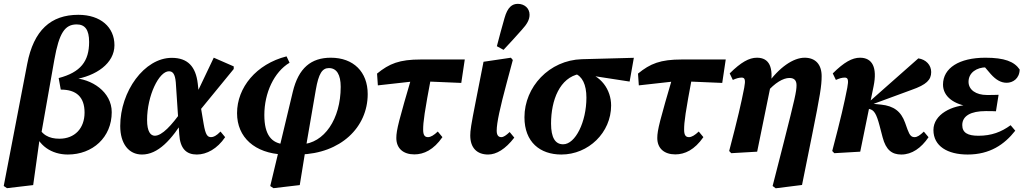

<svg xmlns="http://www.w3.org/2000/svg" viewBox="-36 -805 5433 1019"><path d="M1 193.7 140.1 177.3 175.1 -73.4 181.1 -84.4 252.4 -487.8C277.9 -631.8 308.9 -675.4 371.3 -675.4C414.8 -675.4 437 -647.5 437 -582.3C437 -479.7 391.6 -421.1 275.4 -390.7L286.5 -329.4C369.2 -329.8 412.8 -289.9 412.8 -207.7C412.8 -123.5 360.4 -68.8 279.3 -68.8C224.6 -68.8 183.2 -88.7 161 -146.9L142.7 -122.1C164.1 -31.1 239.5 15.1 324 15.1C455.6 15.1 557 -76.1 557 -209.6C557 -317.4 451.1 -388 346.3 -391.1L353.8 -382.7C474.4 -401.2 571.4 -468.8 571.4 -565.1C571.4 -660.5 498.2 -726.4 379.9 -726.4C233.8 -726.4 142.7 -644.5 108.5 -466.2L43.8 -129.7L-16.2 182.1L1 193.7Z M717.5 15.1C801.2 15.1 873.9 -59.8 948.7 -184.5H955.5L930 -218C874.8 -139.2 823.8 -84.6 785.7 -84.6C763.3 -84.6 744.6 -106.3 744.6 -168C744.6 -297.8 807.9 -426.7 860.6 -426.7C880.5 -426.7 893 -413.3 897 -367.8L915.3 -91.8C920.1 -15.6 953.2 15.1 1008.6 15.1C1060.8 15.1 1117 -15.1 1158.9 -77L1134.3 -106.8C1111.7 -83.6 1096.7 -77.2 1084.4 -77.2C1065.3 -77.2 1054.9 -88.5 1045 -146.5L1027.6 -250L1023.1 -274.9L1013.6 -361.3C1003 -451.7 960.4 -498 875.6 -498C730.1 -498 602.1 -320 602.1 -136.3C602.1 -42.2 647.4 15.1 717.5 15.1ZM1019.7 -213.1 1204.5 -438.8V-452.6L1098.5 -498.9L986.2 -263.1L1019.7 -213.1Z M1415.4 193.7 1554.9 177.3 1586.7 -18.7 1640 -327.9C1655 -414.6 1674 -443.7 1709.7 -443.7C1750.9 -443.7 1772.2 -408.7 1772.2 -344.1C1772.2 -174.2 1685.2 -43.6 1562 -38.9L1545.7 -39.7L1554.1 15.1C1771.7 9.9 1915.5 -128.8 1915.5 -305.7C1915.5 -423.5 1839.9 -498.7 1719.8 -498.7C1615.1 -498.7 1548.5 -444.3 1518 -317.9L1398.3 182.4L1415.4 193.7ZM1467.8 15.1 1487.3 -39.7 1473.3 -39.2C1405.5 -44.7 1366.9 -88.4 1366.9 -194.6C1366.9 -311.8 1418.4 -422.8 1500.8 -472.1L1484.8 -505.9C1324.1 -465 1222.1 -340.7 1222.1 -204.4C1222.1 -75.7 1316.5 8.6 1467.8 15.1Z M1969.4 -351.9 2163.1 -373.5H2209.2L2412.1 -364.9L2430.7 -489.3H2197.6C2084 -489.3 2030.3 -467.7 1965.1 -414.4L1969.4 -351.9ZM2163 14.4C2213.5 14.4 2265.2 -9.6 2312.1 -77.2L2287.5 -106.9C2266.9 -87.5 2250.2 -77.2 2235.5 -77.2C2218.1 -77.2 2209.8 -88.1 2209.8 -116.6C2209.8 -157.5 2216.1 -206.3 2254.9 -411.3L2153.8 -413.8C2081.1 -165.9 2067.4 -114.8 2067.4 -72.5C2067.4 -17.1 2104.7 14.4 2163 14.4Z M2554.7 15.1C2598.2 15.1 2646.2 -13 2693.5 -74.6L2668.9 -104.3C2649.8 -86.3 2636.9 -77.2 2624.4 -77.2C2607.7 -77.2 2600.1 -89.6 2600.1 -111.6C2600.1 -153.3 2617.8 -233.4 2653.8 -367.5L2685.7 -486.6L2675.5 -498.7L2530.2 -477.2L2489.5 -270.2C2463.5 -138.8 2459.8 -111.8 2459.8 -85.8C2459.8 -21.4 2494.4 15.1 2554.7 15.1ZM2601 -559.7 2636.4 -540.4C2670.3 -576.5 2701.6 -610.5 2733.3 -646.6C2761.3 -677.1 2774.5 -700.3 2774.5 -726.9C2774.5 -761.6 2747 -784.6 2712.3 -784.6C2682.4 -784.6 2658.1 -767.5 2641.8 -709.8C2628.2 -663.8 2614.1 -609.3 2601 -559.7Z M2943.2 15.1C3087.2 15.1 3207.4 -101.4 3207.4 -245.2C3207.4 -328.5 3153.4 -407.8 3060.1 -424.4L3014.6 -414.7C3054 -400.9 3076.3 -356.2 3076.3 -286.8C3076.3 -157.9 3017.7 -39.2 2952.8 -39.2C2910.8 -39.2 2888.6 -74.3 2888.6 -149.2C2888.6 -273.6 2934.8 -393.2 3040.2 -412.8L3085.5 -406L3305.6 -372.1L3328 -498.2L3052.3 -490.8C2878.7 -485.8 2747.4 -343.4 2747.4 -182.6C2747.4 -50.4 2830.6 15.1 2943.2 15.1Z M3354.4 -351.9 3548.1 -373.5H3594.2L3797.1 -364.9L3815.7 -489.3H3582.6C3469 -489.3 3415.3 -467.7 3350.1 -414.4L3354.4 -351.9ZM3548 14.4C3598.5 14.4 3650.2 -9.6 3697.1 -77.2L3672.5 -106.9C3651.9 -87.5 3635.2 -77.2 3620.5 -77.2C3603.1 -77.2 3594.8 -88.1 3594.8 -116.6C3594.8 -157.5 3601.1 -206.3 3639.9 -411.3L3538.8 -413.8C3466.1 -165.9 3452.4 -114.8 3452.4 -72.5C3452.4 -17.1 3489.7 14.4 3548 14.4Z M3833.9 -3.6 3844.9 8 3982.5 0 4053.5 -347.9C4070.7 -447.9 4046.8 -498.7 3981.4 -498.7C3939.8 -498.7 3896.9 -475 3836.7 -415.4L3853.3 -380.8C3871.8 -388.9 3885.4 -393.2 3900.4 -393.2C3917.8 -393.2 3921.6 -380.5 3913.8 -339.3C3897.5 -255.5 3880.1 -179.6 3833.9 -3.6ZM4064.5 182.1 4080.9 194.3 4220.6 176.7 4274.1 -88.7C4316.7 -300.1 4324.7 -349.9 4324.7 -400.9C4324.7 -462.4 4292.4 -498.7 4234.3 -498.7C4175.1 -498.7 4099.1 -448.7 4032.4 -353.3H4021.7L4032.8 -314.6C4076.6 -365.5 4120.6 -391.2 4153.7 -391.2C4179.3 -391.2 4191.4 -378 4191.4 -352.7C4191.4 -319.9 4182.7 -281.9 4123.7 -49.4L4064.5 182.1Z M4380.9 -3.6 4391.9 8 4529.5 0 4600.5 -347.9C4620.7 -446.9 4593.8 -498.7 4528.4 -498.7C4486.8 -498.7 4443.9 -475 4383.7 -415.4L4400.3 -380.8C4418.8 -388.9 4432.4 -393.2 4447.4 -393.2C4464.8 -393.2 4468.6 -380.5 4460.8 -339.3C4444.5 -255.5 4427.1 -179.6 4380.9 -3.6ZM4747.5 15.1C4803.7 15.1 4853.1 -19.3 4892 -76.8L4867.1 -106.5C4846.3 -86.6 4832 -77.2 4818.3 -77.2C4802.5 -77.2 4792.6 -84.1 4780.3 -118L4767.6 -153.6C4746.1 -213.3 4708.5 -242.7 4639.6 -249.9L4588.1 -255.1L4576.5 -245L4802.1 -328C4881.1 -355.6 4906.1 -381.2 4906.1 -422.7C4906.1 -459.7 4878.8 -489.2 4837.9 -495.2L4572 -260.3L4561.2 -250.9H4554.8V-230.4L4577.1 -226.7C4602.5 -221.9 4615.4 -201.6 4632.1 -138.3L4648.4 -75.9C4666 -9.3 4697.6 15.1 4747.5 15.1Z M5099.5 15.1C5217.7 15.1 5294.6 -37.9 5352.3 -111.4L5327.6 -140.5C5278.3 -104.5 5226.1 -84.5 5156.9 -84.5C5099.4 -84.5 5071 -100.8 5071 -141.3C5071 -189.9 5116.4 -215.4 5195.5 -215.4C5216.9 -215.4 5239.2 -215.4 5249.8 -214.4L5263.8 -301.9C5240 -300.9 5226.8 -300.9 5201.4 -300.9C5143.8 -300.9 5104.3 -328.3 5104.3 -370.9C5104.3 -420 5148.4 -447.7 5198.3 -447.7C5229.1 -447.7 5255.4 -447.9 5288.4 -441.4L5287 -470.6H5172L5222.6 -411.5C5250.2 -380.7 5276.8 -365.7 5306.8 -365.7C5339 -365.7 5374.7 -387.4 5375.7 -436.1C5347 -478.3 5295.3 -498.7 5193.5 -498.7C5054.3 -498.7 4968.8 -443.6 4968.8 -355.9C4968.8 -291.9 5028.9 -248.9 5113.4 -239.4L5115.4 -248.6C5015.6 -248.3 4918 -197.7 4918 -114.9C4918 -29.3 4992.9 15.1 5099.5 15.1Z"/></svg>

Font: Source Serif 4 Variable
Style: Italic
Weight: 400
Italic angle: -12°
Designer: Frank Grießhammer
Foundry: Adobe Systems Incorporated
Version: Version 4.004;hotconv 1.0.116;makeotfexe 2.5.65601